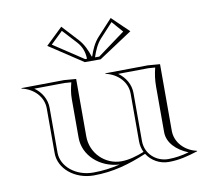

<svg xmlns="http://www.w3.org/2000/svg" viewBox="-72 -702 874 789"><g transform="rotate(-10 365.0 -307.5)"><path d="M333.9 -478C325.3 -504.2 313.3 -531.7 293.8 -552.8L231.9 -620L161.7 -552.5L301.9 -460H368.1L508.3 -552.5L438.1 -620L376.2 -552.8C356.7 -531.7 344.7 -504.2 336.1 -478ZM364.5 -472H346.8L347.5 -474.2C355.9 -499.7 367.4 -525.6 385 -544.7L438.6 -602.9L479.2 -556.3ZM305.5 -472 180.8 -554.3 231.4 -602.9 285 -544.7C303.9 -524.2 312.7 -500.1 313.2 -472ZM255 -398 205 -402 27 -400V-398C77.9 -386.8 115 -347.8 115 -300V-113C115 -47.9 179.1 5 258 5C338.4 5 406.5 -14.9 480.5 -45.8C499.1 -16 532.7 4 571 4C614.6 4 651.1 -5.7 693 -19V-21C642 -32.2 605 -71.8 605 -120V-398L555 -402L377 -400V-398C427.9 -386.8 465 -347.8 465 -300V-100C465 -83.8 468.8 -68.5 475.5 -54.8C444.9 -42.6 411.1 -32.5 379.9 -32.5C311 -32.5 255 -88.7 255 -158ZM571 -8C521.5 -8 477 -45.5 477 -100V-300C477 -336.8 457 -368.7 428.6 -388.6L554.6 -390L583 -387.9C576.3 -361.1 573 -337.7 573 -310V-120C573 -75.4 609.4 -40.3 657.5 -20.9C627.7 -12.7 601.8 -8 571 -8ZM370.2 -20.8C334.2 -12 297.5 -7 258 -7C183.7 -7 127 -56.4 127 -113V-300C127 -336.8 107 -368.7 78.6 -388.6L204.6 -390L233 -387.9C227.1 -364.4 223 -344.1 223 -320V-158C223 -84.5 288 -24.8 370.2 -20.8Z"/></g></svg>

Font: SortefaxS01
Style: Medium
Weight: 500
Designer: gluk
Foundry: gluk
Version: Version 0.261